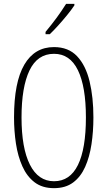

<svg xmlns="http://www.w3.org/2000/svg" viewBox="-20 -969 559 999"><path d="M466 -358Q466 -285 456 -218.5Q446 -152 423 -100.5Q400 -49 360.5 -19.5Q321 10 261 10Q200 10 160 -20.5Q120 -51 96.5 -103.5Q73 -156 63 -221.5Q53 -287 53 -358Q53 -541 106.5 -632.5Q160 -724 261 -724Q336 -724 381 -676.5Q426 -629 446 -546Q466 -463 466 -358ZM92 -358Q92 -199 135.5 -112.5Q179 -26 261 -26Q344 -26 385.5 -110.5Q427 -195 427 -358Q427 -518 385.5 -603.5Q344 -689 261 -689Q175 -689 133.5 -602.5Q92 -516 92 -358ZM367 -941Q351 -917 328.5 -889.5Q306 -862 282 -835.5Q258 -809 239 -791H217V-803Q250 -843 275 -877Q300 -911 324 -949H367Z"/></svg>

Font: Noto Sans Gurmukhi ExtraCondensed ExtraLight
Style: Regular
Weight: 200
Width: 2
Designer: Jelle Bosma - Monotype Design Team
Foundry: Monotype Imaging Inc.
Version: Version 2.004; ttfautohint (v1.8.4.7-5d5b)